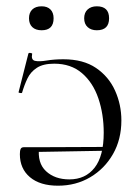

<svg xmlns="http://www.w3.org/2000/svg" viewBox="-20 -577 442 609"><path d="M322 -111 323 -99 92 -95V-110ZM181 -389Q244 -389 284.5 -361.5Q325 -334 345 -289.5Q365 -245 365 -195Q365 -135 338.5 -88.5Q312 -42 266.5 -15Q221 12 164 12Q107 12 75 -15Q43 -42 43 -88Q43 -99 45.5 -104.5Q48 -110 55 -110H104Q98 -60 126 -34Q154 -8 200 -8Q251 -8 280 -45Q309 -82 309 -156Q309 -215 292 -265Q275 -315 240 -345Q205 -375 152 -375Q117 -375 97 -362Q77 -349 67 -328Q57 -307 50 -283Q49 -281 43.5 -282Q38 -283 39 -285L70 -407Q71 -410 77 -409Q83 -408 82 -406Q78 -387 91 -384Q104 -381 128 -385Q152 -389 181 -389ZM112 -481Q93 -481 82.5 -491Q72 -501 72 -519Q72 -537 82.5 -547Q93 -557 112 -557Q130 -557 140 -547Q150 -537 150 -519Q150 -481 112 -481ZM287 -481Q269 -481 258 -491Q247 -501 247 -519Q247 -537 258 -547Q269 -557 287 -557Q326 -557 326 -519Q326 -481 287 -481Z"/></svg>

Font: Cormorant Light
Style: Regular
Weight: 300
Designer: Christian Thalmann (Catharsis Fonts)
Foundry: Catharsis Fonts
Version: Version 4.000